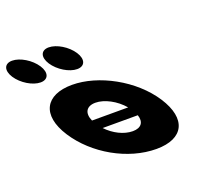

<svg xmlns="http://www.w3.org/2000/svg" viewBox="-443 -973 1318 1169"><g transform="rotate(-20 216.5 -388.0)"><path d="M-260.8 -791C-311.8 -791 -326.3 -750 -293.3 -699C-260.2 -648 -192.7 -607 -141.7 -607C-90.7 -607 -76.2 -648 -109.3 -699C-142.3 -750 -209.8 -791 -260.8 -791ZM-23.8 -791C-74.8 -791 -89.3 -750 -56.3 -699C-23.2 -648 44.3 -607 95.3 -607C146.3 -607 160.8 -648 127.7 -699C94.7 -750 27.2 -791 -23.8 -791ZM306.4 -282H72.3C46.7 -338.9 69.8 -377 128.3 -377C185.9 -377 258.3 -338.9 306.4 -282ZM117.4 -217H345.3C362 -168.2 339.7 -136 284.4 -136C226.7 -136 163.5 -168.2 117.4 -217ZM-101.3 -256C1 -98 198.2 15 383.2 15C560.2 15 616 -98 513.7 -256C410 -416 201.5 -528 31.5 -528C-141.5 -528 -205 -416 -101.3 -256Z"/></g></svg>

Font: Hussar
Style: BdOpOblSeven
Weight: 700
Foundry: Cannot Into Space Fonts
Version: Version 2.00